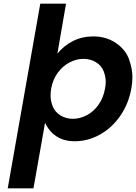

<svg xmlns="http://www.w3.org/2000/svg" viewBox="-20 -760 740 1044"><path d="M292 -468Q327 -512 377 -537Q427 -562 487 -562Q558 -562 610.5 -526Q663 -490 681.5 -438Q700 -386 700 -341Q700 -311 694 -278Q679 -195 633.5 -129.5Q588 -64 523 -28Q458 8 387 8Q327 8 286.5 -19Q246 -46 225 -93L162 264H22L199 -740H339ZM551 -278Q555 -298 555 -316Q555 -343 543.5 -373Q532 -403 502 -421.5Q472 -440 434 -440Q396 -440 359 -421Q322 -402 294.5 -365Q267 -328 258 -277Q255 -257 255 -240Q255 -212 266.5 -182Q278 -152 308 -133Q338 -114 376 -114Q414 -114 451 -133Q488 -152 515 -189.5Q542 -227 551 -278Z"/></svg>

Font: Fz Poppins SemBd
Style: Italic
Weight: 600
Italic angle: -10°
Designer: Ninad Kale (Devanagari), Jonny Pinhorn (Latin)
Foundry: Indian Type Foundry
Version: Vit hóa bi Vntype.Com & FontZin.Com